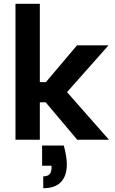

<svg xmlns="http://www.w3.org/2000/svg" viewBox="-20 -740 608 1017"><path d="M318 31Q326 60 330 85Q334 110 334 131Q334 191 303 224Q272 257 209 257V194Q226 194 236 188Q246 182 250 169Q251 165 251.5 161.5Q252 158 253 154V138H203V31ZM62 -720H191V-305H223L388 -500H555L335 -252L557 0H389L222 -198H191V0H62Z"/></svg>

Font: Albert Sans
Style: Bold
Weight: 700
Designer: Andreas Rasmussen
Foundry: a.Foundry
Version: Version 1.025